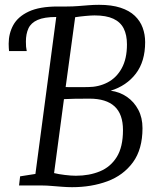

<svg xmlns="http://www.w3.org/2000/svg" viewBox="-20 -770 648 797"><path d="M279 7Q259.5 7 237 5.2Q214.5 3.5 193.8 1.8Q173 0 157.5 0H59L63.5 -38L127 -48L213.5 -699.5L194 -721L219.5 -743H257Q282 -743 304 -744.8Q326 -746.5 347.2 -748.2Q368.5 -750 391 -750Q443.5 -750 480.2 -738Q517 -726 539.5 -704.5Q562 -683 572.2 -655Q582.5 -627 582.5 -595Q582.5 -515 544 -464.5Q505.5 -414 439.5 -393.5Q477 -388.5 506.8 -368Q536.5 -347.5 554 -314.5Q571.5 -281.5 571.5 -238Q571.5 -150.5 531.8 -96.2Q492 -42 425.8 -17.5Q359.5 7 279 7ZM252.5 -408.5Q273 -408 297.2 -408.2Q321.5 -408.5 344 -408.5Q389.5 -408.5 426.5 -427.8Q463.5 -447 485.2 -486.5Q507 -526 507 -585.5Q507 -625 493.5 -651.8Q480 -678.5 450.5 -692.2Q421 -706 372.5 -706Q359.5 -706 335 -703.8Q310.5 -701.5 292 -698.5ZM295 -40.5Q350.5 -40.5 394.8 -58.8Q439 -77 464.8 -118.5Q490.5 -160 490.5 -230Q490.5 -296 455.8 -328.2Q421 -360.5 351.5 -360.5Q313.5 -360.5 288.2 -360Q263 -359.5 245.5 -358.5L204.5 -51.5Q222.5 -47 248.8 -43.8Q275 -40.5 295 -40.5ZM17.5 -558Q17 -565 16.5 -571.5Q16 -578 16 -588.5Q16 -631 35.2 -666Q54.5 -701 99.2 -722Q144 -743 219.5 -743L213.5 -699.5Q163.5 -699.5 136 -687.2Q108.5 -675 98 -652Q87.5 -629 87.5 -597.5Q87.5 -585 88.2 -576.2Q89 -567.5 91 -558Z"/></svg>

Font: Merriweather 24pt SemiCondensed Light
Style: Italic
Weight: 300
Width: 4
Italic angle: -7.8°
Designer: Eben Sorkin
Foundry: Eben Sorkin
Version: Version 2.101